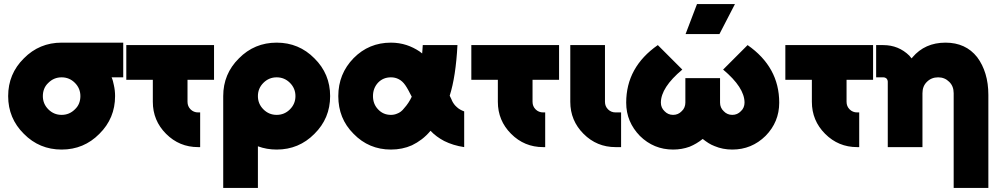

<svg xmlns="http://www.w3.org/2000/svg" viewBox="-20 -721 4909 941"><path d="M282 -512Q173 -512 97 -435Q20 -359 20 -250Q20 -141 97 -65Q173 12 282 12Q391 12 467 -65Q544 -141 544 -250Q544 -264 542.5 -277.5Q541 -291 538 -304Q536 -314 533.5 -323.5Q531 -333 527 -342H584V-512ZM282 -342Q320 -342 347 -315Q374 -288 374 -250Q374 -231 367.5 -214.5Q361 -198 347 -185Q320 -158 282 -158Q244 -158 217 -185Q190 -212 190 -250Q190 -269 196.5 -285.5Q203 -302 217 -315Q244 -342 282 -342Z M599 -500V-330H729V-222Q729 -130 794 -65Q859 0 951 0H961V-170H951Q929 -170 914 -185Q899 -200 899 -222V-330H1029V-500Z M1336 -342Q1374 -342 1401 -315Q1428 -288 1428 -250Q1428 -212 1401 -185Q1374 -158 1336 -158Q1298 -158 1271 -185Q1244 -212 1244 -250Q1244 -288 1271 -315Q1298 -342 1336 -342ZM1336 -512Q1227 -512 1151 -435Q1074 -359 1074 -250V200H1244V-4Q1287 12 1336 12Q1445 12 1521 -65Q1598 -141 1598 -250Q1598 -359 1521 -435Q1445 -512 1336 -512Z M1896 -512Q1788 -512 1713 -436Q1638 -359 1638 -250Q1638 -195 1656.5 -149Q1675 -103 1713 -65Q1788 12 1896 12Q1952 12 1999 -9Q2024 -21 2047 -38.5Q2070 -56 2090 -80Q2104 -65 2121 -52.5Q2138 -40 2157 -30Q2179 -19 2203.5 -11.5Q2228 -4 2255 0V-175Q2244 -179 2234.5 -184.5Q2225 -190 2218 -197Q2211 -203 2205.5 -210.5Q2200 -218 2196 -226Q2195 -229 2192 -235.5Q2189 -242 2184 -252Q2199 -299 2208.5 -361Q2218 -423 2222 -500H2052Q2051 -488 2050.5 -478Q2050 -468 2049 -459Q2046 -462 2042.5 -464Q2039 -466 2036 -469Q2006 -489 1973 -500Q1936 -512 1896 -512ZM1896 -342Q1917 -342 1934 -333Q1952 -324 1966 -304Q1973 -294 1981 -279.5Q1989 -265 1998 -247Q1991 -232 1981.5 -217.5Q1972 -203 1961 -191Q1946 -171 1926 -164Q1919 -161 1911.5 -159.5Q1904 -158 1896 -158Q1858 -158 1833 -185Q1808 -211 1808 -250Q1808 -289 1833 -316Q1858 -342 1896 -342Z M2290 -500V-330H2420V-222Q2420 -130 2485 -65Q2550 0 2642 0H2652V-170H2642Q2620 -170 2605 -185Q2590 -200 2590 -222V-330H2720V-500Z M2775 -500V-222Q2775 -130 2840 -65Q2905 0 2997 0H3024V-170H2997Q2975 -170 2960 -185Q2945 -200 2945 -222V-500Z M3204 -500Q3049 -392 3049 -218Q3049 -170 3066 -129.5Q3083 -89 3116 -55Q3184 12 3279 12Q3300 12 3320.5 8.5Q3341 5 3360 -2Q3377 -9 3393 -18.5Q3409 -28 3424 -40Q3438 -29 3452 -20Q3466 -11 3482 -5Q3522 12 3569 12Q3664 12 3732 -55Q3799 -123 3799 -218Q3799 -392 3644 -500L3524 -380Q3629 -292 3629 -218Q3629 -206 3624.5 -195Q3620 -184 3611 -176Q3594 -158 3569 -158Q3544 -158 3527 -176Q3509 -193 3509 -218V-338H3339V-218Q3339 -206 3334.5 -195Q3330 -184 3321 -176Q3304 -158 3279 -158Q3254 -158 3237 -176Q3219 -193 3219 -218Q3219 -292 3324 -380ZM3340 -554H3506L3582 -701H3396Z M3829 -500V-330H3959V-222Q3959 -130 4024 -65Q4089 0 4181 0H4191V-170H4181Q4159 -170 4144 -185Q4129 -200 4129 -222V-330H4259V-500Z M4824 200V-256Q4824 -312 4810 -358.5Q4796 -405 4769 -441Q4713 -512 4614 -512Q4513 -512 4452 -440Q4451 -438 4450 -437Q4449 -436 4448 -435Q4445 -438 4442.5 -441Q4440 -444 4437 -448Q4384 -500 4309 -500H4274V-342H4309Q4318 -342 4325 -336Q4331 -329 4331 -320V0H4391H4481H4501V-264Q4501 -299 4523 -320Q4545 -342 4578 -342Q4610 -342 4632 -320Q4654 -299 4654 -264V200Z"/></svg>

Font: Unageo
Style: Black
Weight: 900
Designer: Richard Sepsi
Foundry: Richard Sepsi
Version: Version 2.000